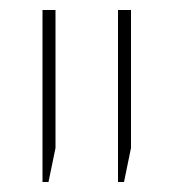

<svg xmlns="http://www.w3.org/2000/svg" viewBox="-20 -604 342 384"><path d="M216 -240V-584H242V-308L228 -240ZM65 -240V-584H91V-308L77 -240Z"/></svg>

Font: Noto Sans Hebrew ExtraCondensed Thin
Style: Regular
Weight: 100
Width: 2
Designer: Monotype Design Team
Foundry: Monotype Imaging Inc.
Version: Version 2.004; ttfautohint (v1.8.4.7-5d5b)